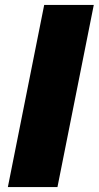

<svg xmlns="http://www.w3.org/2000/svg" viewBox="-20 -762 402 782"><path d="M362 -742 214 0H12L160 -742Z"/></svg>

Font: TypoPRO Montserrat
Style: Italic
Weight: 800
Italic angle: -11.3°
Designer: Julieta Ulanovsky
Foundry: Julieta Ulanovsky
Version: Version 6.001